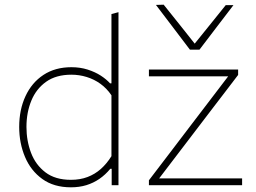

<svg xmlns="http://www.w3.org/2000/svg" viewBox="-20 -791 1094 820"><path d="M283 9Q210 9 160.8 -26.5Q111.5 -62 86.8 -120.8Q62 -179.5 62 -249Q62 -322.5 88.8 -380.2Q115.5 -438 165.5 -471Q215.5 -504 285 -504Q322.5 -504 354.5 -493.8Q386.5 -483.5 410.8 -467.8Q435 -452 450 -435H456V-494Q456 -558 456 -617.5Q456 -677 456 -731L486 -739Q486 -677.5 486 -617.8Q486 -558 486 -494V-221Q486 -160.5 486 -108.5Q486 -56.5 486 0H457V-70H451Q430 -44.5 404.5 -27Q379 -9.5 348.8 -0.2Q318.5 9 283 9ZM283 -23Q322 -23 353.8 -35Q385.5 -47 410.8 -69.5Q436 -92 456 -124V-384Q436 -413.5 409 -433Q382 -452.5 350.2 -462.2Q318.5 -472 285 -472Q219.5 -472 177 -441.8Q134.5 -411.5 113.8 -361Q93 -310.5 93 -249Q93 -190 112.5 -138.5Q132 -87 174 -55Q216 -23 283 -23ZM616 0V-21Q662.5 -82 707.2 -140.5Q752 -199 790.5 -250L969 -484L976 -465H856Q826.5 -465 785.8 -465Q745 -465 700.5 -465Q656 -465 616 -465V-494H997V-471Q976 -443.5 947.8 -406.5Q919.5 -369.5 889.2 -330Q859 -290.5 832 -255L652 -19L647 -29H780Q810 -29 850.5 -29Q891 -29 934 -29Q977 -29 1014 -29V0ZM791 -579Q755 -626.5 718.8 -674.2Q682.5 -722 646 -770L679 -771Q714.5 -727 748.8 -683.8Q783 -640.5 818 -596.5H805Q840.5 -640.5 874.8 -683Q909 -725.5 944 -769H977Q941 -722 904.5 -674.2Q868 -626.5 832 -579Z"/></svg>

Font: Commissioner Thin
Style: Regular
Weight: 100
Designer: Kostas Bartsokas
Foundry: Kostas Bartsokas
Version: Version 1.001;gftools[0.9.23]